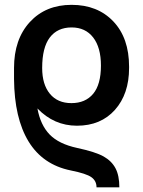

<svg xmlns="http://www.w3.org/2000/svg" viewBox="-20 -558 603 809"><path d="M304.2 -28.3Q207.5 -28.3 137.7 -101.1Q150.4 -31.2 189.2 8.8Q228 48.8 305.2 65.4Q382.3 82 416.3 101.1Q450.2 120.1 466.6 150.9Q482.9 181.6 482.9 231.4H386.7Q386.7 204.1 365.2 188.7Q343.8 173.3 278.3 160.2Q160.2 136.2 100.3 38.1Q40.5 -60.1 39.1 -225.1V-271.5Q39.1 -392.6 105.7 -465.1Q172.4 -537.6 281.7 -537.6Q391.1 -537.6 457.5 -467.8Q523.9 -397.9 523.9 -276.9V-271.5Q523.9 -162.1 464.4 -95.2Q404.8 -28.3 304.2 -28.3ZM280.8 -123.5Q339.8 -123.5 372.6 -162.8Q405.3 -202.1 405.3 -281.7Q405.3 -357.9 372.6 -400.1Q339.8 -442.4 281.7 -442.4Q222.2 -442.4 189.9 -400.1Q157.7 -357.9 157.7 -271.5Q157.7 -202.1 190.2 -162.8Q222.7 -123.5 280.8 -123.5Z"/></svg>

Font: Roboto Medium
Style: Regular
Weight: 500
Designer: Google
Version: Version 2.134; 2016; ttfautohint (v1.6)